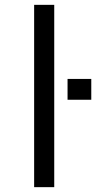

<svg xmlns="http://www.w3.org/2000/svg" viewBox="-20 -773 422 793"><path d="M121 0V-753H204V0ZM259 -361V-447H357V-361Z"/></svg>

Font: Ruda
Style: Regular
Weight: 400
Designer: Mariela Monsalve and Angelina Sanchez
Foundry: Mariela Monsalve and Angelina Sanchez
Version: Version 2.000